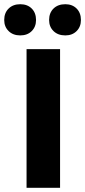

<svg xmlns="http://www.w3.org/2000/svg" viewBox="-32 -891 404 911"><path d="M94 0V-658H253V0ZM64 -723Q30 -723 9 -743.5Q-12 -764 -12 -796Q-12 -830 9 -850.5Q30 -871 64 -871Q98 -871 118.5 -850.5Q139 -830 139 -796Q139 -764 118.5 -743.5Q98 -723 64 -723ZM278 -723Q243 -723 222 -743.5Q201 -764 201 -796Q201 -830 222 -850.5Q243 -871 278 -871Q311 -871 331.5 -850.5Q352 -830 352 -796Q352 -764 331.5 -743.5Q311 -723 278 -723Z"/></svg>

Font: Ysabeau Office ExtraBold
Style: Regular
Weight: 800
Designer: Christian Thalmann (Catharsis Fonts)
Version: Version 2.001;gftools[0.9.30]; featfreeze: tnum,lnum,ss02